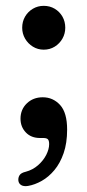

<svg xmlns="http://www.w3.org/2000/svg" viewBox="-20 -471 301 661"><path d="M130.5 -300Q110.1 -300 93.2 -310.4Q76.2 -320.9 66.3 -338.1Q56.4 -355.3 56.4 -375.5Q56.4 -396.7 66.3 -413.8Q76.2 -430.8 93.2 -440.9Q110.1 -450.9 130.5 -450.9Q151.6 -450.9 168.4 -440.9Q185.2 -430.8 195 -413.8Q204.7 -396.7 204.7 -375.5Q204.7 -355.3 195 -338.1Q185.2 -320.9 168.4 -310.4Q151.6 -300 130.5 -300ZM117.8 4.1Q87.1 4.1 68.9 -15.1Q50.6 -34.2 50.6 -62.5Q50.6 -94.1 72.4 -115.1Q94.1 -136.1 127.2 -136.1Q162.4 -136.1 186.8 -109.7Q211.1 -83.2 211.1 -24.9Q211.1 21.5 199.1 56.2Q187.1 90.9 167.3 114.6Q147.5 138.3 123.7 151.7Q99.9 165.1 76.6 169.1Q61.7 171.5 53.1 166.3Q44.4 161.1 43.2 150.7Q42.2 140.4 47.4 132.2Q52.6 123.9 68.9 120.2Q92.7 113.8 110.9 97.9Q129.1 82 139.2 62.2Q149.2 42.3 149.2 25.2Q149.2 13.3 145 8.7Q140.8 4.1 129 4.1Z"/></svg>

Font: Fraunces SuperSoft 9pt
Style: Regular
Weight: 900
Version: Version 1.000;[b76b70a41]